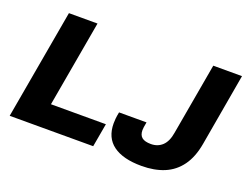

<svg xmlns="http://www.w3.org/2000/svg" viewBox="-108 -903 1450 1130"><g transform="rotate(20 617.0 -337.5)"><path d="M29 0 150 -687H329L234 -147H578L552 0ZM858 12Q742 12 680.5 -33Q619 -78 619 -168Q619 -181 620.5 -197.5Q622 -214 627 -239H799Q795 -219 793.5 -207Q792 -195 792 -188Q792 -157 810 -142.5Q828 -128 866 -128Q909 -128 937.5 -155Q966 -182 975 -238L1054 -687H1234L1155 -234Q1140 -148 1100.5 -93.5Q1061 -39 1000 -13.5Q939 12 858 12Z"/></g></svg>

Font: Archivo SemiBold ExtraBold
Style: Italic
Weight: 800
Italic angle: -10°
Version: Version 2.001